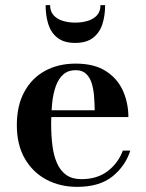

<svg xmlns="http://www.w3.org/2000/svg" viewBox="-20 -717 569 747"><path d="M280.5 10Q213.5 10 160.5 -18.2Q107.5 -46.5 76.5 -100Q45.5 -153.5 45.5 -230Q45.5 -306.5 74.8 -360Q104 -413.5 155.5 -441.5Q207 -469.5 274.5 -469.5Q347 -469.5 392.2 -440.2Q437.5 -411 458.5 -363.5Q479.5 -316 479.5 -261.5H113V-288H348.5Q348 -314.5 346 -342Q344 -369.5 337 -392.5Q330 -415.5 315 -429.8Q300 -444 274.5 -444Q245.5 -444 226.8 -427.8Q208 -411.5 197.5 -382.8Q187 -354 183 -316.5Q179 -279 179 -236Q179 -189.5 184 -150.2Q189 -111 202 -81.8Q215 -52.5 238 -36.2Q261 -20 296.5 -20Q358 -20 398.8 -51Q439.5 -82 458 -131H487Q467.5 -70.5 417 -30.2Q366.5 10 280.5 10ZM272.5 -550Q229 -550 203.8 -569.8Q178.5 -589.5 168 -622.8Q157.5 -656 157.5 -697H175Q175 -673 188.2 -658Q201.5 -643 223.8 -636Q246 -629 272.5 -629Q299.5 -629 322 -636Q344.5 -643 357.8 -658Q371 -673 371 -697H389Q389 -656 378.2 -622.8Q367.5 -589.5 341.8 -569.8Q316 -550 272.5 -550Z"/></svg>

Font: Bodoni Moda 9pt SemiBold
Style: Regular
Weight: 600
Designer: Owen Earl
Foundry: indestructible type
Version: Version 2.005